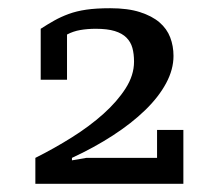

<svg xmlns="http://www.w3.org/2000/svg" viewBox="-20 -827 520 467"><path d="M143 -633H79V-757Q96 -768 112 -777Q128 -786 147 -793Q166 -800 190 -803.5Q214 -807 248 -807Q291 -807 320.5 -797.5Q350 -788 368 -772.5Q386 -757 394 -736Q402 -715 402 -691Q402 -658 384 -624.5Q366 -591 333 -559Q300 -527 254.5 -497.5Q209 -468 155 -443V-437L190 -443H362V-511H426V-380H66V-443Q112 -466 155 -493Q198 -520 231.5 -550Q265 -580 285.5 -612Q306 -644 306 -677Q306 -696 302 -710.5Q298 -725 287.5 -735.5Q277 -746 259 -751.5Q241 -757 213 -757Q193 -757 175.5 -754Q158 -751 143 -743Z"/></svg>

Font: PT Serif Caption
Style: Regular
Weight: 400
Designer: A.Korolkova, O.Umpeleva, V.Yefimov
Foundry: ParaType Ltd
Version: Version 1.000W OFL